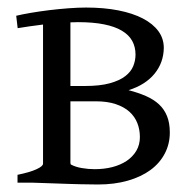

<svg xmlns="http://www.w3.org/2000/svg" viewBox="-20 -489 516 514"><path d="M188.5 -429.7Q183.6 -429.7 178.7 -429.4Q173.8 -429.2 168.5 -429.2V-258.8H207.5Q247.6 -258.8 273.9 -266.1Q300.3 -273.4 315.4 -285.2Q330.6 -296.9 336.7 -312Q342.8 -327.1 342.8 -342.8Q342.8 -363.3 334 -379.4Q325.2 -395.5 306.4 -406.7Q287.6 -418 258.5 -423.8Q229.5 -429.7 188.5 -429.7ZM168.5 -217.8V-52.7Q168.5 -51.8 169.4 -48.8Q181.6 -42 199 -39.1Q216.3 -36.1 233.4 -36.1Q258.8 -36.1 280.8 -41.7Q302.7 -47.4 319.1 -58.3Q335.4 -69.3 345 -85.4Q354.5 -101.6 354.5 -122.1Q354.5 -142.1 347.7 -159.4Q340.8 -176.8 326.7 -189.7Q312.5 -202.6 290 -210.2Q267.6 -217.8 236.3 -217.8ZM434.6 -134.3Q434.6 -103.5 421.1 -77.9Q407.7 -52.2 382.8 -33.9Q357.9 -15.6 322.3 -5.4Q286.6 4.9 242.2 4.9Q233.4 4.9 220.9 4.6Q208.5 4.4 194.6 4.2Q180.7 3.9 165.8 3.4Q150.9 2.9 136.7 2.4Q103 1.5 66.4 0H26.9V-21Q60.1 -27.8 77.6 -35.9Q95.2 -43.9 95.2 -50.8V-423.3Q76.7 -420.9 59.1 -418.5Q41.5 -416 27.3 -413.6L23.4 -446.8Q39.6 -450.7 62.5 -454.6Q85.4 -458.5 111.1 -461.7Q136.7 -464.8 162.8 -466.8Q189 -468.8 210.4 -468.8Q258.3 -468.8 296.9 -461.2Q335.4 -453.6 362.5 -439.5Q389.6 -425.3 404.1 -405.5Q418.5 -385.7 418.5 -360.8Q418 -321.3 393.6 -291.5Q369.1 -261.7 324.2 -247.6Q350.6 -240.7 371.1 -231.7Q391.6 -222.7 405.8 -209.5Q419.9 -196.3 427.2 -178Q434.6 -159.7 434.6 -134.3Z"/></svg>

Font: Gentium Plus
Style: Regular
Weight: 400
Designer: J. Victor Gaultney, Annie Olsen, Iska Routamaa
Foundry: SIL International
Version: Version 1.510